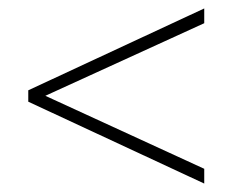

<svg xmlns="http://www.w3.org/2000/svg" viewBox="-20 -458 584 455"><path d="M464 -23 47 -217V-244L464 -438V-403L70 -223V-239L464 -58Z"/></svg>

Font: Ysabeau Office ExtraLight
Style: Italic
Weight: 250
Italic angle: -12°
Designer: Christian Thalmann (Catharsis Fonts)
Version: Version 2.001;gftools[0.9.30]; featfreeze: tnum,lnum,ss02